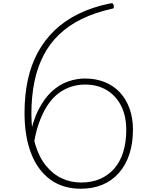

<svg xmlns="http://www.w3.org/2000/svg" viewBox="-20 -1135 932 1174"><path d="M474 19Q364 19 287 -37.5Q210 -94 170 -198Q130 -302 130 -444Q130 -553 150 -646Q170 -739 211.5 -815Q253 -891 314.5 -950Q376 -1009 459.5 -1050Q543 -1091 648 -1113Q665 -1117 669.5 -1113.5Q674 -1110 676 -1099Q677 -1094 675.5 -1088Q674 -1082 662 -1081Q560 -1058 480 -1019Q400 -980 341.5 -924Q283 -868 245.5 -795Q208 -722 190 -633Q172 -544 172 -439Q172 -333 195 -254Q218 -175 260.5 -122.5Q303 -70 358 -44.5Q413 -19 476 -19Q542 -19 593 -41.5Q644 -64 680 -106Q716 -148 734 -207.5Q752 -267 752 -341Q752 -426 720.5 -488Q689 -550 632.5 -584Q576 -618 500 -618Q458 -618 417 -605.5Q376 -593 338 -564.5Q300 -536 269.5 -489.5Q239 -443 216 -376.5Q193 -310 182 -220L159 -283Q178 -390 214 -461.5Q250 -533 297 -576Q344 -619 396.5 -637Q449 -655 500 -655Q566 -655 620.5 -633Q675 -611 713.5 -569.5Q752 -528 772.5 -470Q793 -412 793 -343Q793 -259 771 -192Q749 -125 707 -77.5Q665 -30 606.5 -5.5Q548 19 474 19Z"/></svg>

Font: Playwrite FR Moderne Thin
Style: Regular
Weight: 250
Version: Version 1.002